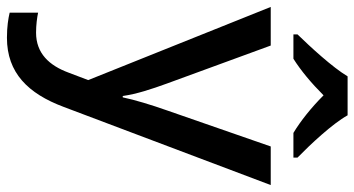

<svg xmlns="http://www.w3.org/2000/svg" viewBox="-260 -546 1046 567"><g transform="rotate(90 263.5 -263.0)"><path d="M321 -766H206C179 -721 119 -656 82 -618V-606H154C189 -628 226 -659 262 -695C298 -659 338 -627 373 -606H446V-618C408 -655 346 -721 321 -766ZM1 -539 217 0 195 58C174 115 138 154 77 154C54 154 32 151 18 148V232C35 236 59 240 92 240C196 240 257 177 296 73L527 -539H413L307 -234C290 -186 275 -136 268 -102H264C258 -144 244 -186 227 -233L115 -539Z"/></g></svg>

Font: Noto Sans Arabic UI Md
Style: Regular
Weight: 500
Designer: Monotype Design Team, Nadine Chahine and Nizar Qandah
Foundry: Monotype Imaging Inc.
Version: Version 2.010